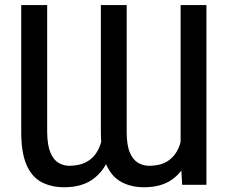

<svg xmlns="http://www.w3.org/2000/svg" viewBox="-20 -748 921 777"><path d="M710.9 -106.9V-727.5H815.4V0H717.3ZM720.2 -246.1 765.1 -247.1Q765.1 -173.3 744.6 -115.2Q724.1 -57.1 679.4 -23.7Q634.8 9.8 563 9.8Q511.2 9.8 471.7 -11.2Q432.1 -32.2 410.2 -81.3Q388.2 -130.4 388.2 -214.4V-727.5H492.7V-214.4Q492.7 -160.2 505.6 -130.4Q518.6 -100.6 539.3 -88.9Q560.1 -77.1 583 -77.1Q633.8 -77.1 663.8 -99.6Q693.8 -122.1 707 -160.4Q720.2 -198.7 720.2 -246.1ZM398.4 -246.1 443.8 -247.1Q444.3 -173.3 423.3 -115.2Q402.3 -57.1 357.2 -23.7Q312 9.8 239.7 9.8Q186.5 9.8 147.2 -11.5Q107.9 -32.7 86.9 -81.8Q65.9 -130.9 65.9 -214.4V-727.5H170.9V-214.4Q171.4 -160.2 184.1 -130.4Q196.8 -100.6 217 -88.9Q237.3 -77.1 259.8 -77.1Q298.3 -77.1 325 -90.1Q351.6 -103 367.7 -126Q383.8 -148.9 391.1 -179.7Q398.4 -210.4 398.4 -246.1Z"/></svg>

Font: Inter Cardless Display
Style: Regular
Weight: 400
Designer: Rasmus Andersson
Foundry: rsms
Version: Version 4.001;git-9221beed3